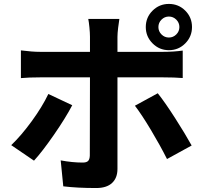

<svg xmlns="http://www.w3.org/2000/svg" viewBox="-20 -888 1040 968"><path d="M831.4 -698.8Q853.2 -698.8 868.8 -714.4Q884.4 -730 884.4 -751.6Q884.4 -773.4 868.8 -789Q853.2 -804.6 831.4 -804.6Q809.8 -804.6 794.2 -789Q778.6 -773.4 778.6 -751.6Q778.6 -730 794.2 -714.4Q809.8 -698.8 831.4 -698.8ZM831.4 -868.2Q880.2 -868.2 914.1 -834.3Q948 -800.4 948 -751.6Q948 -703.6 914.1 -669.3Q880.2 -635 831.4 -635Q783.4 -635 749.2 -669.3Q715 -703.6 715 -751.6Q715 -800.4 749.2 -834.3Q783.4 -868.2 831.4 -868.2ZM572.2 -702V-497.8V-36.2Q572.2 9 545 34.5Q517.8 60 464.8 60Q369.2 60 299 51.4L286 -79.4Q344.8 -68.4 396.8 -68.4Q416 -68.4 424 -76.3Q432 -84.2 432.8 -103.4Q433.6 -172.2 433.6 -497.8V-702.8Q433.6 -722.2 430.8 -750.3Q428 -778.4 425 -792.4H581.8Q579 -776.2 575.6 -747.9Q572.2 -719.6 572.2 -702ZM183.6 -626.6H800Q855.6 -626.6 901.2 -633V-494.6Q860.2 -498 801 -498H183.8Q124.4 -498 85.4 -494.2V-634Q141.8 -626.6 183.6 -626.6ZM151.4 -78 36.6 -156.2Q87 -204.2 140.1 -277.1Q193.2 -350 223.8 -414.2L344.2 -357.4Q309.6 -291.6 251.2 -207.4Q192.8 -123.2 151.4 -78ZM946.2 -154.4 822 -86.2Q787.8 -154.4 741 -232.6Q694.2 -310.8 660.2 -355L775.4 -417.8Q811.8 -372.2 862.8 -292.6Q913.8 -213 946.2 -154.4Z"/></svg>

Font: 寒蝉端黑体 Light
Style: Regular
Weight: 300
Designer: ChillDuanSans {Warren2060}; 
Source Han Sans {Ryoko NISHIZUKA 西塚涼子 (kana, bopomofo & ideographs); Paul D. Hunt (Latin, G
Foundry: ChillType&Adobe
Version: Version 1.300;Glyphs 3.3 (3306)